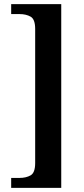

<svg xmlns="http://www.w3.org/2000/svg" viewBox="-20 -780 408 928"><path d="M34 128V80H74Q106 80 128 67.5Q150 55 150 8V-640Q150 -687 128 -699.5Q106 -712 74 -712H34V-760H276V128Z"/></svg>

Font: Noto Serif Thai SemiCondensed SemiBold
Style: Regular
Weight: 600
Width: 4
Designer: Monotype Design Team
Foundry: Monotype Imaging Inc.
Version: Version 2.002; ttfautohint (v1.8.4.7-5d5b)